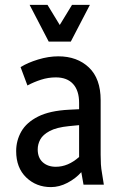

<svg xmlns="http://www.w3.org/2000/svg" viewBox="-20 -754 500 784"><path d="M46 -137Q46 -180 67 -217Q88 -254 135.5 -278Q183 -302 262 -306L303 -308V-334Q303 -384 278.5 -411Q254 -438 208 -438Q177 -438 147.5 -428.5Q118 -419 92 -405L64 -480Q93 -498 135.5 -511Q178 -524 218 -524Q295 -524 343 -478.5Q391 -433 391 -345V-122Q391 -101 392 -83.5Q393 -66 397 -44L404 0H321L312 -51Q289 -25 255.5 -7.5Q222 10 188 10Q128 10 87 -29.5Q46 -69 46 -137ZM134 -144Q134 -110 154.5 -91.5Q175 -73 208 -73Q258 -73 303 -113V-243L262 -239Q211 -234 183 -219Q155 -204 144.5 -184.5Q134 -165 134 -144ZM347 -734 269 -584H179L101 -734H174L224 -652L274 -734Z"/></svg>

Font: Radio Canada Condensed
Style: Regular
Weight: 400
Width: 3
Designer: Charles Daoud, Etienne Aubert Bonn, Alexandre Saumier Demers, Jacques Le Bailly
Foundry: Radio-Canada
Version: Version 2.104; ttfautohint (v1.8.4.7-5d5b);gftools[0.9.28.de